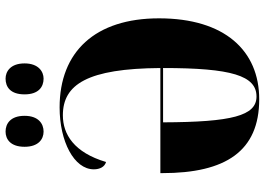

<svg xmlns="http://www.w3.org/2000/svg" viewBox="-154 -810 974 707"><g transform="rotate(-90 333.5 -457.0)"><path d="M397 -784C423 -784 453 -803 453 -854C453 -906 423 -924 397 -924C366 -924 339 -906 339 -854C339 -803 366 -784 397 -784ZM202 -784C231 -784 260 -803 260 -854C260 -906 231 -924 202 -924C174 -924 146 -906 146 -854C146 -803 174 -784 202 -784ZM321 10C500 10 619 -117 619 -359C619 -594 496 -725 291 -725C166 -725 63 -672 63 -599C63 -577 72 -559 90 -554C125 -672 192 -713 262 -713C376 -713 434 -622 436 -354H49V-347C49 -113 130 10 321 10ZM331 0C260 0 237 -91 236 -344H436C436 -92 408 0 331 0Z"/></g></svg>

Font: Noto Serif Display Condensed Black
Style: Regular
Weight: 900
Width: 3
Designer: Monotype Design Team
Foundry: Monotype Imaging Inc.
Version: Version 2.009